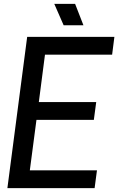

<svg xmlns="http://www.w3.org/2000/svg" viewBox="-20 -970 610 990"><path d="M259.8 -950.2H367.2L410.2 -839.8H308.1ZM120.1 -779.8H569.8L558.1 -688H211.9L180.2 -443.8H476.1L463.9 -352.1H168L133.8 -91.8H480L467.8 0H18.1Z"/></svg>

Font: Cooper Hewitt
Style: Medium Italic
Weight: 708
Designer: Village Type and Design LLC
Foundry: Cooper Hewitt Smithsonian Design Museum
Version: 1.000